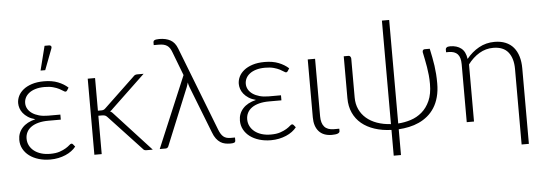

<svg xmlns="http://www.w3.org/2000/svg" viewBox="-55 -906 3544 1251"><g transform="rotate(-5 1717.0 -280.0)"><path d="M411 -64Q399.5 -49 382 -36Q364.5 -23 342.8 -13.8Q321 -4.5 295.8 0.8Q270.5 6 243 6Q202 6 167 -4.5Q132 -15 106.5 -34Q81 -53 66.5 -79.8Q52 -106.5 52 -139Q52 -184.5 81.8 -217.5Q111.5 -250.5 168 -264Q140 -271.5 120.5 -284.2Q101 -297 88.8 -312.5Q76.5 -328 71 -345Q65.5 -362 65.5 -378Q65.5 -402 76.5 -424.8Q87.5 -447.5 109.8 -465.5Q132 -483.5 165.8 -494.5Q199.5 -505.5 245 -505.5Q298 -505.5 336.5 -490.2Q375 -475 401.5 -450.5L390.5 -433Q387.5 -429 385.2 -427.5Q383 -426 379 -426Q374.5 -426 365.2 -432.5Q356 -439 340.5 -447Q325 -455 301.8 -461.5Q278.5 -468 245.5 -468Q211 -468 185.8 -460.2Q160.5 -452.5 143.8 -439.2Q127 -426 119 -409.2Q111 -392.5 111 -374.5Q111 -354.5 120.8 -337.2Q130.5 -320 149 -307.2Q167.5 -294.5 193.5 -287.2Q219.5 -280 252 -280H333V-247H252Q215 -247 186.5 -239.5Q158 -232 138.8 -218.2Q119.5 -204.5 109.8 -185.2Q100 -166 100 -143Q100 -118.5 110.5 -98Q121 -77.5 140 -62.5Q159 -47.5 185.8 -39.2Q212.5 -31 245 -31Q282.5 -31 307.2 -39.5Q332 -48 348.2 -58Q364.5 -68 373.5 -76.5Q382.5 -85 388 -85Q394.5 -85 398 -80ZM229.5 -577 269.5 -735.5H300Q308.5 -735.5 312.2 -729.2Q316 -723 312 -713.5L260 -577Z M579 -497.5V-284H602Q609 -284 615.2 -286Q621.5 -288 629 -295.5L828.5 -485Q833.5 -491 839.5 -494.2Q845.5 -497.5 854.5 -497.5H896.5L677 -289Q668 -278.5 657.5 -272.5Q665.5 -268.5 671.2 -263.2Q677 -258 682.5 -251L913 0H871.5Q864.5 0 858.8 -2.2Q853 -4.5 848 -11.5L639 -235.5Q635 -240 631.2 -243Q627.5 -246 623.5 -247.8Q619.5 -249.5 614.2 -250.2Q609 -251 601.5 -251H579V0H531V-497.5Z M1453.5 -32V-12.5Q1453.5 -3 1446.2 0.8Q1439 4.5 1420.5 4.5Q1403 4.5 1386.5 1.2Q1370 -2 1355.5 -11.2Q1341 -20.5 1328.5 -36.8Q1316 -53 1306.5 -79L1186.5 -386Q1180.5 -402 1178.5 -416Q1175.5 -403.5 1169.5 -388L1015.5 -12.5Q1014 -8 1009.2 -4Q1004.5 0 997.5 0H958.5L1155 -466.5L1095.5 -622Q1090 -637 1083 -647.5Q1076 -658 1066.2 -664.8Q1056.5 -671.5 1043 -674.8Q1029.5 -678 1010.5 -678H978.5V-696Q978.5 -699.5 980 -703Q981.5 -706.5 985.5 -709Q989.5 -711.5 997.2 -713Q1005 -714.5 1017 -714.5Q1061 -714.5 1090.8 -698Q1120.5 -681.5 1135.5 -641.5L1348 -94.5Q1361 -60 1378.2 -46Q1395.5 -32 1423.5 -32Z M1854 -64Q1842.5 -49 1825 -36Q1807.5 -23 1785.8 -13.8Q1764 -4.5 1738.8 0.8Q1713.5 6 1686 6Q1645 6 1610 -4.5Q1575 -15 1549.5 -34Q1524 -53 1509.5 -79.8Q1495 -106.5 1495 -139Q1495 -184.5 1524.8 -217.5Q1554.5 -250.5 1611 -264Q1583 -271.5 1563.5 -284.2Q1544 -297 1531.8 -312.5Q1519.5 -328 1514 -345Q1508.5 -362 1508.5 -378Q1508.5 -402 1519.5 -424.8Q1530.5 -447.5 1552.8 -465.5Q1575 -483.5 1608.8 -494.5Q1642.5 -505.5 1688 -505.5Q1741 -505.5 1779.5 -490.2Q1818 -475 1844.5 -450.5L1833.5 -433Q1830.5 -429 1828.2 -427.5Q1826 -426 1822 -426Q1817.5 -426 1808.2 -432.5Q1799 -439 1783.5 -447Q1768 -455 1744.8 -461.5Q1721.5 -468 1688.5 -468Q1654 -468 1628.8 -460.2Q1603.5 -452.5 1586.8 -439.2Q1570 -426 1562 -409.2Q1554 -392.5 1554 -374.5Q1554 -354.5 1563.8 -337.2Q1573.5 -320 1592 -307.2Q1610.5 -294.5 1636.5 -287.2Q1662.5 -280 1695 -280H1776V-247H1695Q1658 -247 1629.5 -239.5Q1601 -232 1581.8 -218.2Q1562.5 -204.5 1552.8 -185.2Q1543 -166 1543 -143Q1543 -118.5 1553.5 -98Q1564 -77.5 1583 -62.5Q1602 -47.5 1628.8 -39.2Q1655.5 -31 1688 -31Q1725.5 -31 1750.2 -39.5Q1775 -48 1791.2 -58Q1807.5 -68 1816.5 -76.5Q1825.5 -85 1831 -85Q1837.5 -85 1841 -80Z M1970 -497.5H2018V-121Q2018 -76.5 2038 -53.2Q2058 -30 2100.5 -30H2135.5V-14.5Q2135.5 6 2084.5 6Q2028.5 6 1999.2 -27Q1970 -60 1970 -118.5Z M2768 -497.5Q2774.5 -466.5 2780 -439Q2785.5 -411.5 2789.2 -384.5Q2793 -357.5 2795 -329.5Q2797 -301.5 2797 -269.5Q2797 -219.5 2786.2 -179.8Q2775.5 -140 2756.2 -110Q2737 -80 2711 -58.5Q2685 -37 2654.2 -23Q2623.5 -9 2589.5 -1.8Q2555.5 5.5 2521 7.5V176H2473.5V7.5Q2413 5.5 2363.8 -10.8Q2314.5 -27 2279.2 -56.2Q2244 -85.5 2224.8 -127.5Q2205.5 -169.5 2205.5 -223.5V-497.5H2237.5Q2244.5 -497.5 2248.8 -491Q2253 -484.5 2253 -478V-223.5Q2253 -181 2268.8 -146.8Q2284.5 -112.5 2313.5 -87.5Q2342.5 -62.5 2383.2 -48Q2424 -33.5 2473.5 -30.5V-707.5H2521V-30.5Q2563 -33 2603.8 -46Q2644.5 -59 2677 -86.8Q2709.5 -114.5 2729.5 -159Q2749.5 -203.5 2749.5 -269.5Q2749.5 -299.5 2746.8 -327Q2744 -354.5 2739.8 -380.2Q2735.5 -406 2730.5 -430.5Q2725.5 -455 2720.5 -479.5Q2720 -489.5 2724.5 -493.5Q2729 -497.5 2734.5 -497.5Z M2872 -485Q2872 -491.5 2878.8 -496.8Q2885.5 -502 2901.5 -502Q2945.5 -502 2973.5 -480.2Q3001.5 -458.5 3008 -410Q3043 -453.5 3089.5 -479.5Q3136 -505.5 3192 -505.5Q3233 -505.5 3264.2 -492.5Q3295.5 -479.5 3316 -455Q3336.5 -430.5 3347 -396Q3357.5 -361.5 3357.5 -318V176H3310V-318Q3310 -388 3278 -427.8Q3246 -467.5 3180 -467.5Q3131 -467.5 3089 -442.5Q3047 -417.5 3014 -373.5V0H2966.5V-378.5Q2966.5 -424 2947.5 -444.8Q2928.5 -465.5 2889.5 -465.5H2872Z"/></g></svg>

Font: Lato 2
Style: Regular
Weight: 300
Designer: Lukasz Dziedzic with Adam Twardoch and Botio Nikoltchev
Foundry: tyPoland Lukasz Dziedzic
Version: Version 2.015; 2015-08-06; http://www.latofonts.com/